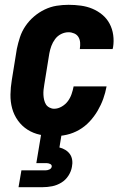

<svg xmlns="http://www.w3.org/2000/svg" viewBox="-20 -558 540 798"><path d="M205 8Q175 8 146.5 2Q118 -4 94.5 -19Q71 -34 54.5 -57Q38 -80 30.5 -107.5Q23 -135 23.5 -165Q24 -195 29 -225L50 -355Q55 -379 63 -403.5Q71 -428 86 -450Q101 -472 121.5 -489.5Q142 -507 166 -518.5Q190 -530 215 -534Q240 -538 265 -538Q291 -538 316.5 -534.5Q342 -531 364.5 -521.5Q387 -512 405.5 -496.5Q424 -481 435.5 -459.5Q447 -438 450.5 -412.5Q454 -387 450 -362Q449 -360 449 -358Q449 -356 448 -354H311Q312 -354 312 -355Q312 -356 312 -357Q314 -369 313 -381.5Q312 -394 306 -404Q300 -414 288.5 -419Q277 -424 265 -424Q249 -424 234 -416.5Q219 -409 209 -395.5Q199 -382 193.5 -367Q188 -352 185 -336L164 -206Q162 -195 161 -184.5Q160 -174 160.5 -163.5Q161 -153 163.5 -142.5Q166 -132 171 -124Q176 -116 185.5 -111Q195 -106 205 -106Q221 -106 236.5 -115Q252 -124 262 -137.5Q272 -151 277.5 -167Q283 -183 286 -199H423Q418 -172 409 -147Q400 -122 386 -98Q372 -74 352.5 -53Q333 -32 308.5 -18Q284 -4 257.5 2Q231 8 205 8ZM57 220 69 150H169Q177 150 185 146.5Q193 143 195 135Q196 127 188.5 123.5Q181 120 174 120H131L151 0H236L227 55Q240 58 251.5 65Q263 72 270.5 82.5Q278 93 280 107Q282 121 279 135Q276 154 264.5 172Q253 190 235 201Q217 212 197 216Q177 220 157 220Z"/></svg>

Font: Iosevka Curly Heavy Oblique
Style: Regular
Weight: 900
Italic angle: -9°
Monospace: yes
Designer: Belleve Invis
Foundry: Belleve Invis
Version: Version 11.1.0; ttfautohint (v1.8.3)